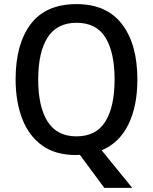

<svg xmlns="http://www.w3.org/2000/svg" viewBox="-20 -811 744 935"><path d="M649 -424Q649 -294 605 -204.5Q561 -115 475 -79L624 104H488L369 -57Q365 -57 360 -56.5Q355 -56 350 -56Q249 -56 184 -103.5Q119 -151 87.5 -234.5Q56 -318 56 -425Q56 -596 129.5 -693.5Q203 -791 353 -791Q499 -791 574 -693.5Q649 -596 649 -424ZM166 -424Q166 -292 211.5 -219.5Q257 -147 352 -147Q448 -147 493 -219Q538 -291 538 -424Q538 -556 493.5 -628Q449 -700 353 -700Q257 -700 211.5 -628Q166 -556 166 -424Z"/></svg>

Font: Noto Sans Malayalam UI SemiCondensed Medium
Style: Regular
Weight: 500
Width: 4
Designer: Jelle Bosma - Monotype Design Team
Foundry: Monotype Imaging Inc.
Version: Version 2.104; ttfautohint (v1.8.4.7-5d5b)